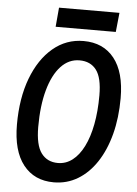

<svg xmlns="http://www.w3.org/2000/svg" viewBox="-61 -952 721 1013"><g transform="rotate(5 300.0 -445.5)"><path d="M262 15Q159 15 100.8 -58.8Q42.5 -132.5 42.5 -272.5Q42.5 -411.5 82.2 -517Q122 -622.5 192.5 -682Q263 -741.5 355 -741.5Q459.5 -741.5 517.5 -668.5Q575.5 -595.5 575.5 -458Q575.5 -354 552.8 -267.2Q530 -180.5 488.2 -117.2Q446.5 -54 389 -19.5Q331.5 15 262 15ZM275 -88.5Q317.5 -88.5 352 -115Q386.5 -141.5 411.2 -190.8Q436 -240 449.2 -309Q462.5 -378 462.5 -462.5Q462.5 -556.5 431.5 -597.2Q400.5 -638 342.5 -638Q285.5 -638 243.5 -592.8Q201.5 -547.5 178.5 -464.8Q155.5 -382 155.5 -269.5Q155.5 -173 187 -130.8Q218.5 -88.5 275 -88.5ZM201 -803.5 210 -905.5 530 -906 519.5 -804Z"/></g></svg>

Font: Spline Sans Mono Medium
Style: Italic
Weight: 500
Italic angle: -4°
Monospace: yes
Designer: Eben Sorkin, Mirko Velimirovic
Foundry: Sorkin Type
Version: Version 1.004